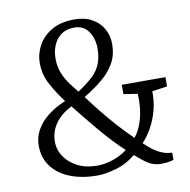

<svg xmlns="http://www.w3.org/2000/svg" viewBox="-83 -834 915 925"><g transform="rotate(-10 374.0 -372.0)"><path d="M724.5 -402V-356.5L650.5 -346Q651.5 -298 640 -254Q628.5 -210 607.8 -172.5Q587 -135 561 -107.5Q576.5 -92.5 591.8 -80.2Q607 -68 622.8 -58.8Q638.5 -49.5 656 -44Q673.5 -38.5 693.5 -38V-3Q687 0 675.8 2Q664.5 4 652.5 5Q640.5 6 633 6Q597.5 6 570.2 -11.2Q543 -28.5 509.5 -59Q464 -21.5 411.2 -6.8Q358.5 8 321 8Q244.5 8 187.2 -14.8Q130 -37.5 98 -80Q66 -122.5 66 -183Q66 -225 86.8 -260.8Q107.5 -296.5 144.2 -324.8Q181 -353 228.5 -372.5Q194 -417.5 167 -467.2Q140 -517 140 -573.5Q140 -619 162.8 -660Q185.5 -701 230 -726.5Q274.5 -752 340 -752Q390.5 -752 426 -732.2Q461.5 -712.5 480.5 -679Q499.5 -645.5 499.5 -604.5Q499.5 -552.5 478.2 -513.2Q457 -474 418 -441Q379 -408 324.5 -375Q356 -332.5 387.5 -293.5Q419 -254.5 453 -216.5Q487 -178.5 527 -139.5Q549.5 -168 561.8 -203.8Q574 -239.5 577.8 -276.8Q581.5 -314 579 -346L511 -356.5V-402ZM218.5 -582Q218.5 -541.5 231.5 -510Q244.5 -478.5 263.2 -453Q282 -427.5 300 -406Q345.5 -436 373.5 -462.5Q401.5 -489 414 -521Q426.5 -553 426.5 -598.5Q426.5 -624 417.2 -650.5Q408 -677 387.5 -695.2Q367 -713.5 332.5 -713.5Q294 -713.5 268.5 -694.8Q243 -676 230.8 -646Q218.5 -616 218.5 -582ZM326.5 -39Q361.5 -38.5 402.2 -51.5Q443 -64.5 475.5 -89.5Q449.5 -113 420.5 -143.8Q391.5 -174.5 362.2 -209Q333 -243.5 305.5 -277.8Q278 -312 254 -342Q201 -315 173.5 -275.5Q146 -236 146 -188Q146 -148 168.8 -114.2Q191.5 -80.5 232 -59.8Q272.5 -39 326.5 -39Z"/></g></svg>

Font: Merriweather 36pt Light
Style: Regular
Weight: 300
Designer: Eben Sorkin
Foundry: Eben Sorkin
Version: Version 2.100